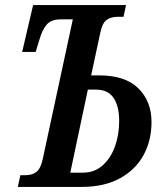

<svg xmlns="http://www.w3.org/2000/svg" viewBox="-20 -734 643 754"><path d="M50 0 60 -46H81Q106 -46 123 -59Q140 -72 148 -110L266 -658H219Q181 -658 163.5 -637.5Q146 -617 135 -579L120 -530H67L110 -714H475L465 -668H442Q416 -668 399 -656Q382 -644 374 -606L338 -438H369Q472 -438 523.5 -387Q575 -336 575 -255Q575 -182 543.5 -124.5Q512 -67 450.5 -33.5Q389 0 301 0ZM256 -56H306Q351 -56 383 -84.5Q415 -113 431.5 -159Q448 -205 448 -259Q448 -317 426 -349.5Q404 -382 358 -382H325Z"/></svg>

Font: Noto Serif ExtraCondensed SemiBold
Style: Italic
Weight: 600
Width: 2
Italic angle: -12°
Designer: Monotype Design Team
Foundry: Monotype Imaging Inc.
Version: Version 2.013